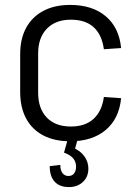

<svg xmlns="http://www.w3.org/2000/svg" viewBox="-20 -567 558 780"><path d="M265 7Q202 7 156.5 -16.5Q111 -40 86.5 -85Q62 -130 62 -193V-347Q62 -410 86.5 -454.5Q111 -499 156.5 -523Q202 -547 265 -547Q355 -547 409.5 -501Q464 -455 472 -372L402 -367Q394 -426 360.5 -456.5Q327 -487 268 -487Q206 -487 170.5 -450.5Q135 -414 135 -350V-190Q135 -126 170 -89.5Q205 -53 268 -53Q326 -53 360 -84Q394 -115 402 -173L472 -168Q464 -85 409.5 -39Q355 7 265 7ZM260 193Q222 193 202 171Q182 149 182 108L225 103Q225 125 234 136.5Q243 148 258 148Q273 148 281 137.5Q289 127 289 110Q289 90 277 76Q265 62 240 53L255 0H295L285 37Q310 49 324.5 70.5Q339 92 339 118Q339 151 317 172Q295 193 260 193Z"/></svg>

Font: Pathway Extreme SemiCondensed Light
Style: Regular
Weight: 300
Width: 4
Version: Version 1.001;gftools[0.9.26]